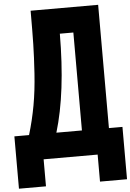

<svg xmlns="http://www.w3.org/2000/svg" viewBox="-68 -966 802 1180"><g transform="rotate(-5 333.5 -375.5)"><path d="M259.1 -156.2H416.7V-760.4H333.3Q332 -397.1 259.1 -156.2ZM90.5 -156.2Q117.2 -244.8 133.5 -335Q149.7 -425.1 156.6 -529.6Q163.4 -634.1 165 -710Q166.7 -785.8 166.7 -916.7H583.3V-156.2H666.7V166.7H500V0H166.7V166.7H0V-156.2Z"/></g></svg>

Font: Monoid
Style: Bold
Weight: 700
Width: 4
Designer: Andreas Larsen (@larsenwork)
Version: Version 0.61